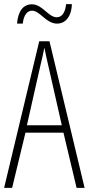

<svg xmlns="http://www.w3.org/2000/svg" viewBox="-20 -915 432 935"><path d="M63 -800H91C95 -843 114 -863 136 -863C175 -863 204 -800 258 -800C296 -800 328 -831 330 -895H302C298 -855 282 -831 257 -831C214 -831 188 -894 135 -894C95 -894 68 -863 63 -800ZM353 0H392L221 -714H171L0 0H39L104 -269H289ZM215 -596 281 -305H111L177 -597C185 -631 191 -654 196 -683C202 -654 207 -630 215 -596Z"/></svg>

Font: Noto Sans ExtraCondensed ExtraLight
Style: Regular
Weight: 200
Width: 2
Designer: Monotype Design Team
Foundry: Monotype Imaging Inc.
Version: Version 2.013